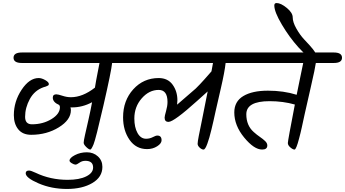

<svg xmlns="http://www.w3.org/2000/svg" viewBox="-20 -990 2268 1262"><path d="M124 -645H832Q886 -645 886 -610.5Q886 -576 832 -576H717Q711 -519 660 -297Q609 -75 595 -41.5Q581 -8 574 -7Q564 -7 547 -23.5Q530 -40 530 -52Q530 -64 538.5 -102Q547 -140 561.5 -203.5Q576 -267 585 -317V-318Q522 -284 453 -284H443Q446 -275 446 -266Q446 -202 366.5 -153Q287 -104 185 -104Q129 -104 100 -140Q71 -176 71 -233Q71 -323 122 -400Q173 -477 234 -477Q254 -477 277.5 -463.5Q301 -450 301 -438Q301 -430 294 -427Q281 -420 267 -417Q207 -396 176 -339Q145 -282 145 -222Q145 -173 190 -173Q262 -173 318 -207Q374 -241 374 -286Q374 -293 369 -300Q327 -318 327 -348Q327 -370 350 -370Q362 -370 390.5 -360.5Q419 -351 446 -351Q523 -351 604 -414Q611 -459 621 -508.5Q631 -558 634 -576H124Q69 -576 69 -610.5Q69 -645 124 -645Z M592 111Q592 67 541 67Q519 67 502 79.5Q485 92 476 92Q467 92 452 83Q437 74 437 66Q437 48 472.5 29.5Q508 11 551 11Q594 11 623.5 38Q653 65 653 107Q653 174 587 213Q521 252 420 252Q319 252 234 215.5Q149 179 149 149Q149 131 171 131Q183 131 215 146Q311 192 425 192Q501 192 546.5 169.5Q592 147 592 111Z M839 -645H1583Q1637 -645 1637 -610.5Q1637 -576 1583 -576H1463Q1457 -519 1431.5 -409Q1406 -299 1397.5 -260.5Q1389 -222 1383.5 -197Q1378 -172 1370 -139.5Q1362 -107 1356 -86Q1350 -65 1343 -46Q1329 -7 1318 -7Q1306 -7 1292.5 -19.5Q1279 -32 1279 -45Q1279 -58 1286.5 -96.5Q1294 -135 1308 -203Q1323 -276 1345 -389Q1294 -343 1276 -327Q1123 -189 1088 -189H1087Q1062 -189 1062 -217Q1062 -227 1071.5 -260Q1081 -293 1081 -320Q1081 -399 1023 -399Q960 -399 911.5 -343.5Q863 -288 863 -211Q863 -153 884 -115.5Q905 -78 940 -78Q964 -78 984 -88.5Q1004 -99 1014 -99Q1042 -99 1042 -68Q1042 -47 1013 -28.5Q984 -10 947 -10Q874 -10 831.5 -71Q789 -132 789 -219Q789 -329 856 -403Q923 -477 1023 -477Q1083 -477 1114.5 -433.5Q1146 -390 1146 -331Q1146 -322 1144 -302Q1255 -397 1266.5 -408Q1278 -419 1294.5 -436.5Q1311 -454 1322.5 -467Q1334 -480 1349.5 -497.5Q1365 -515 1370 -521L1380 -576H839Q785 -576 785 -610.5Q785 -645 839 -645Z M1568 -645H2174Q2228 -645 2228 -610.5Q2228 -576 2174 -576H2056Q2052 -544 2023 -418Q1994 -292 1982.5 -239.5Q1971 -187 1963.5 -152Q1956 -117 1946 -80Q1927 -7 1916 -7Q1905 -7 1888.5 -21Q1872 -35 1872 -50Q1872 -65 1918 -303Q1840 -325 1752 -325Q1599 -325 1599 -239Q1599 -165 1648 -122Q1668 -104 1688.5 -90Q1709 -76 1723 -62.5Q1737 -49 1737 -34Q1737 -7 1703 -7Q1650 -7 1585 -86Q1520 -165 1520 -251Q1520 -323 1579 -358.5Q1638 -394 1741 -394Q1844 -394 1930 -367Q1938 -408 1952.5 -477Q1967 -546 1973 -576H1568Q1513 -576 1513 -610.5Q1513 -645 1568 -645Z M1783 -954Q1783 -970 1798 -970Q1826 -970 1865 -938Q1904 -906 1904 -875.5Q1904 -845 1927.5 -803Q1951 -761 1980 -730Q2056 -651 2056 -634Q2056 -613 2028.5 -613Q2001 -613 1941.5 -679Q1882 -745 1832.5 -828.5Q1783 -912 1783 -954Z"/></svg>

Font: Kalam
Style: Regular
Weight: 400
Designer: Lipi Raval (Devanagari and Latin), Jonny Pinhorn (Latin)
Foundry: Indian Type Foundry
Version: Version 2.001;PS 1.0;hotconv 1.0.79;makeotf.lib2.5.61930; tt